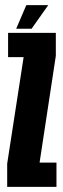

<svg xmlns="http://www.w3.org/2000/svg" viewBox="-20 -728 246 748"><path d="M8 0H200V-94.5H134.5V-96.5L197.5 -510.5V-600H11.5V-505.5H72V-505L8 -90.5ZM43 -616H103L168 -708H82.5Z"/></svg>

Font: Anybody UltraCondensed
Style: Bold
Weight: 700
Width: 1
Version: Version 1.113;gftools[0.9.25]